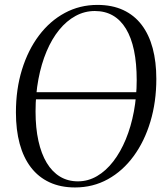

<svg xmlns="http://www.w3.org/2000/svg" viewBox="-20 -772 686 802"><path d="M293.5 11Q233 11 186.8 -10.5Q140.5 -32 109.2 -72.8Q78 -113.5 62.2 -171.5Q46.5 -229.5 46.5 -302.5Q46.5 -399.5 71.8 -481.2Q97 -563 142.8 -623.8Q188.5 -684.5 250.8 -718Q313 -751.5 387 -751.5Q448.5 -751.5 494.8 -730Q541 -708.5 571.8 -668Q602.5 -627.5 617.8 -570.5Q633 -513.5 633 -442.5Q633 -346.5 608.2 -264Q583.5 -181.5 538.2 -119.8Q493 -58 430.8 -23.5Q368.5 11 293.5 11ZM305.5 -14.5Q348 -14.5 385.5 -36.5Q423 -58.5 453.2 -97.8Q483.5 -137 505.5 -190.2Q527.5 -243.5 539.2 -306.2Q551 -369 551 -437Q551 -507.5 539.8 -561.2Q528.5 -615 506.2 -651.8Q484 -688.5 451.5 -707.2Q419 -726 376 -726Q333.5 -726 295.8 -705.5Q258 -685 227.2 -647.2Q196.5 -609.5 174.5 -557.2Q152.5 -505 140.5 -441.5Q128.5 -378 128.5 -306.5Q128.5 -237.5 140.5 -183.5Q152.5 -129.5 175.2 -91.8Q198 -54 230.8 -34.2Q263.5 -14.5 305.5 -14.5ZM583.5 -387 579.5 -357H96L100 -387Z"/></svg>

Font: Merriweather 144pt Light
Style: Italic
Weight: 300
Italic angle: -7.8°
Version: Version 2.101